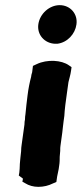

<svg xmlns="http://www.w3.org/2000/svg" viewBox="-20 -736 318 746"><path d="M87 -365C84 -346 81 -311 79 -293C78 -286 77 -281 77 -271C76 -267 75 -261 75 -252L64 -173C63 -165 62 -159 62 -148C60 -133 58 -109 57 -98V-96C57 -87 56 -74 55 -65L53 -54L68 -43C68 -43 69 -42 69 -41L67 -30L78 -24C92 -15 110 -10 129 -10C150 -10 169 -15 185 -23L199 -29L202 -50C203 -58 206 -66 208 -79L210 -93C212 -105 212 -116 212 -127L214 -150V-151C214 -159 214 -165 215 -170L222 -221C224 -235 225 -252 227 -264L230 -286C231 -309 236 -347 240 -374C242 -387 244 -402 246 -417C248 -427 254 -445 256 -461L258 -475L248 -482C219 -503 163 -506 123 -487L108 -480L105 -456C105 -453 102 -449 101 -438C95 -415 90 -390 87 -365ZM129 -642C123 -601 153 -568 193 -566H203C242 -571 272 -604 277 -641C283 -682 253 -716 212 -716C172 -716 135 -683 129 -642Z"/></svg>

Font: Hussar Pisanka
Style: BlkKur
Weight: 700
Designer: Robert Jablonski
Foundry: Cannot Into Space Fonts
Version: Version 1.070